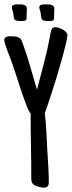

<svg xmlns="http://www.w3.org/2000/svg" viewBox="-27 -863 333 888"><path d="M284.7 -700.2Q284.7 -689.9 278.3 -662.8Q272 -635.7 262.2 -599.9Q252.4 -564 240.2 -523.7Q228 -483.4 216.3 -446.5Q204.6 -409.7 194.8 -380.9Q185.1 -352.1 180.2 -338.9Q185.5 -295.4 187.5 -252.4Q189.5 -209.5 191.9 -166Q194.3 -129.4 196.5 -92.3Q198.7 -55.2 198.7 -18.6Q198.7 -7.3 193.1 -1.2Q187.5 4.9 176.3 4.9Q171.9 4.9 164.6 3.7Q157.2 2.4 149.7 0.2Q142.1 -2 135.5 -4.9Q128.9 -7.8 126.5 -10.7Q120.6 -17.6 119.1 -23.7Q117.7 -29.8 117.7 -38.1Q117.7 -113.8 116.2 -188.5Q114.7 -263.2 114.7 -338.9L110.8 -342.8Q107.9 -347.2 104.2 -355.2Q100.6 -363.3 96.9 -372.1Q93.3 -380.9 90.3 -389.2Q87.4 -397.5 85.4 -402.3Q69.3 -447.3 55.2 -492.2Q41 -537.1 24.9 -582Q22.5 -589.8 17.1 -603.3Q11.7 -616.7 6.3 -631.3Q1 -646 -3.2 -658.9Q-7.3 -671.9 -7.3 -678.7Q-7.3 -684.1 -4.4 -687.5Q-1.5 -690.9 2.9 -692.6Q7.3 -694.3 12.2 -694.8Q17.1 -695.3 21 -695.3Q33.7 -695.3 44.7 -694.1Q55.7 -692.9 66.9 -685.5Q69.8 -683.6 76.2 -667.5Q82.5 -651.4 90.3 -627.4Q98.1 -603.5 106.7 -575.7Q115.2 -547.9 122.6 -522Q129.9 -496.1 135.7 -476.1Q141.6 -456.1 144 -448.2Q160.2 -510.7 176.5 -572.3Q192.9 -633.8 204.6 -697.3Q205.6 -703.1 206.8 -710.2Q208 -717.3 210.2 -723.1Q212.4 -729 216.8 -733.2Q221.2 -737.3 229 -737.3Q235.4 -737.3 244.9 -734.4Q254.4 -731.4 263.2 -726.3Q272 -721.2 278.3 -714.6Q284.7 -708 284.7 -700.2ZM27.8 -830.1Q27.8 -835 31.2 -837.6Q34.7 -840.3 39.8 -841.6Q44.9 -842.8 50 -842.8Q55.2 -842.8 59.1 -842.8Q64 -842.8 70.6 -842.5Q77.1 -842.3 83 -840.6Q88.9 -838.9 93 -835.2Q97.2 -831.5 97.2 -825.2Q97.2 -822.8 96.9 -814.7Q96.7 -806.6 96.4 -797.4Q96.2 -788.1 95.9 -780.5Q95.7 -772.9 95.2 -772.5Q91.3 -767.1 85.2 -766.4Q79.1 -765.6 73.7 -765.6Q58.6 -765.6 51.3 -767.1Q43.9 -768.6 40.5 -772.9Q37.1 -777.3 36.4 -785.2Q35.6 -793 33.7 -805.7Q32.2 -811.5 30 -817.4Q27.8 -823.2 27.8 -830.1ZM154.8 -830.1Q154.8 -835 158.2 -837.6Q161.6 -840.3 166.7 -841.6Q171.9 -842.8 177 -842.8Q182.1 -842.8 186 -842.8Q190.9 -842.8 197.5 -842.5Q204.1 -842.3 210 -840.6Q215.8 -838.9 220 -835.2Q224.1 -831.5 224.1 -825.2Q224.1 -822.8 223.9 -814.7Q223.6 -806.6 223.4 -797.4Q223.1 -788.1 222.9 -780.5Q222.7 -772.9 222.2 -772.5Q218.3 -767.1 212.2 -766.4Q206.1 -765.6 200.7 -765.6Q185.5 -765.6 178.2 -767.1Q170.9 -768.6 167.5 -772.9Q164.1 -777.3 163.3 -785.2Q162.6 -793 160.6 -805.7Q159.2 -811.5 157 -817.4Q154.8 -823.2 154.8 -830.1Z"/></svg>

Font: Just Another Hand
Style: Regular
Weight: 400
Designer: Astigmatic (AOETI)
Foundry: Astigmatic (AOETI)
Version: Version 1.001